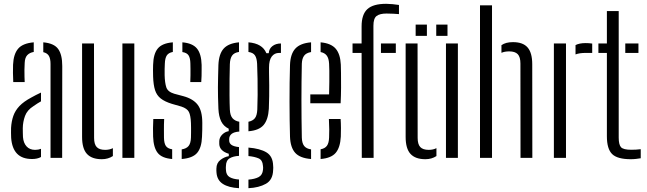

<svg xmlns="http://www.w3.org/2000/svg" viewBox="-20 -828 3396 1007"><path d="M38.5 -105Q38 -118.5 37.8 -130.5Q37.5 -142.5 38 -157Q40 -191.5 49.8 -219.8Q59.5 -248 82 -271.8Q104.5 -295.5 145 -317Q156 -323 168.8 -329.8Q181.5 -336.5 195 -342.5V-296.5Q186.5 -292 176.5 -285.5Q166.5 -279 155 -271Q122.5 -250.5 111.2 -219.8Q100 -189 99.5 -156Q99.5 -142 99.8 -130.5Q100 -119 100.5 -109Q103 -78 119.5 -60Q136 -42 164 -42Q181.5 -42 195 -47.5V-4.5Q176 6 148.5 6Q96.5 6 69.5 -22Q42.5 -50 38.5 -105ZM49.5 -397.5Q48 -422 48 -445.2Q48 -468.5 48.5 -489Q51 -544 75 -572.5Q99 -601 157 -606V-555.5Q135.5 -552 123 -538.8Q110.5 -525.5 109.5 -498Q108.5 -481 108.2 -461.8Q108 -442.5 108.5 -425.5Q109 -408.5 109.5 -397.5ZM245 0V-492.5Q245 -520 236.5 -534.8Q228 -549.5 207 -554.5V-606Q263.5 -601 285 -571.2Q306.5 -541.5 306.5 -482L306 0Z M410.5 -110V-600H473L473.5 -105Q473.5 -71.5 487.2 -56.8Q501 -42 531.5 -42Q555 -42 572 -51V-9.5Q547 7 514 7Q461.5 7 436 -20.8Q410.5 -48.5 410.5 -110ZM622 0V-600H684.5V0Z M783 -111.5Q782.5 -135.5 782.5 -156.8Q782.5 -178 784 -204H841Q839.5 -173.5 839.8 -149Q840 -124.5 840 -106Q840.5 -76.5 850 -62.5Q859.5 -48.5 883 -45V6Q828.5 1.5 806.8 -26.5Q785 -54.5 783 -111.5ZM933 6V-44.5Q958 -48.5 969.2 -62.5Q980.5 -76.5 981.5 -106.5Q982 -121.5 982 -134Q982 -146.5 982 -158.2Q982 -170 981.5 -182.5Q980 -222.5 970.8 -240.8Q961.5 -259 931.5 -269L881 -283.5Q844 -295 823 -311.5Q802 -328 793.2 -355.2Q784.5 -382.5 783 -426.5Q782.5 -447 782.5 -460Q782.5 -473 783 -488Q784.5 -545.5 807.5 -573.5Q830.5 -601.5 886.5 -606V-555.5Q864.5 -551.5 855 -537.5Q845.5 -523.5 844.5 -494Q844 -483 843.5 -466.5Q843 -450 843.5 -433.5Q844.5 -394 852.2 -370.2Q860 -346.5 893.5 -336.5L942 -323.5Q993.5 -309.5 1017.2 -278Q1041 -246.5 1041 -183.5Q1041 -162.5 1040.8 -147.2Q1040.5 -132 1039.5 -110.5Q1037.5 -54 1014 -26.2Q990.5 1.5 933 6ZM978 -397.5Q979 -415 979 -433Q979 -451 979 -467Q979 -483 978.5 -495Q978 -523.5 969 -537.5Q960 -551.5 936.5 -555V-606Q990 -601.5 1013 -573.5Q1036 -545.5 1037.5 -487.5Q1037.5 -480 1037.5 -463.8Q1037.5 -447.5 1037.2 -429.5Q1037 -411.5 1035.5 -397.5Z M1233.5 159Q1179 156 1148.8 136.5Q1118.5 117 1115.5 77.5Q1115 72 1114.8 66.8Q1114.5 61.5 1115 55.5Q1115.5 26.5 1136 10.8Q1156.5 -5 1180 -9V-21.5Q1132 -36 1130 -72Q1130 -77.5 1130 -80.5Q1130 -83.5 1130 -88.5Q1131 -108 1145.8 -122.5Q1160.5 -137 1179.5 -140V-153Q1153 -165.5 1140.2 -191.2Q1127.5 -217 1125.5 -257.5Q1124 -292 1123.5 -318.2Q1123 -344.5 1123 -369.2Q1123 -394 1123.8 -422.2Q1124.5 -450.5 1125.5 -487.5Q1128 -545 1153 -573Q1178 -601 1233.5 -606V-555.5Q1208.5 -552 1197.5 -536.8Q1186.5 -521.5 1185.5 -491Q1184.5 -459 1184 -415.5Q1183.5 -372 1183.8 -328.5Q1184 -285 1185.5 -253Q1187 -222.5 1199.5 -208Q1212 -193.5 1235 -189.5V-138Q1207.5 -136 1194.8 -125.8Q1182 -115.5 1182 -98.5Q1182 -97.5 1182 -95.5Q1182 -93.5 1182 -92Q1182 -76.5 1194.2 -68Q1206.5 -59.5 1233.5 -56.5V-10.5Q1203.5 -9 1184.5 2.2Q1165.5 13.5 1165 42.5Q1164.5 46.5 1164.5 52Q1164.5 57.5 1165 63Q1166 90 1184.2 100.8Q1202.5 111.5 1233.5 113.5ZM1283 159V114Q1316 111.5 1336.5 100.8Q1357 90 1359.5 61.5Q1360 56 1360 51Q1360 46 1359 40.5Q1357 11.5 1336 2.5Q1315 -6.5 1283 -9.5V-54Q1344 -49 1377.5 -28.8Q1411 -8.5 1412.5 40Q1413 45 1413.2 51.8Q1413.5 58.5 1412.5 64.5Q1411 115.5 1374.5 136Q1338 156.5 1283 159ZM1283 -139.5V-189.5Q1305.5 -194 1316.8 -208Q1328 -222 1329.5 -254Q1331 -288.5 1331.2 -330Q1331.5 -371.5 1330.8 -414.2Q1330 -457 1328.5 -493.5Q1327 -523 1317.2 -537.5Q1307.5 -552 1283 -555.5V-606Q1356.5 -600 1377 -549H1389.5Q1391 -572.5 1408.8 -586.2Q1426.5 -600 1453.5 -600V-550.5H1444Q1419.5 -550.5 1405.2 -531.5Q1391 -512.5 1391 -474V-449Q1392 -411 1392 -381.5Q1392 -352 1391.8 -323Q1391.5 -294 1390 -257.5Q1386.5 -200.5 1362.5 -172.2Q1338.5 -144 1283 -139.5Z M1501 -111.5Q1500 -151 1499.2 -197.5Q1498.5 -244 1498.5 -294.2Q1498.5 -344.5 1499 -393.8Q1499.5 -443 1501 -487.5Q1503 -545 1529 -573.2Q1555 -601.5 1611.5 -606V-555Q1585.5 -550.5 1574.8 -535.5Q1564 -520.5 1563 -494Q1562 -448 1561.5 -400.5Q1561 -353 1561 -304.2Q1561 -255.5 1561.5 -205.8Q1562 -156 1563 -106Q1564 -76.5 1575.5 -62.2Q1587 -48 1611.5 -44.5V6Q1553.5 1.5 1528.2 -26.5Q1503 -54.5 1501 -111.5ZM1661.5 6V-45Q1684 -49 1694.5 -63.2Q1705 -77.5 1706 -106.5Q1707 -121.5 1706.8 -148.8Q1706.5 -176 1705 -204H1766.5Q1768 -184.5 1768.2 -156Q1768.5 -127.5 1767.5 -111.5Q1764.5 -54.5 1740.8 -26.5Q1717 1.5 1661.5 6ZM1607.5 -286.5V-333H1706Q1707 -365 1707.2 -398Q1707.5 -431 1707.2 -457.2Q1707 -483.5 1706 -494Q1704.5 -522.5 1693.5 -536.8Q1682.5 -551 1661.5 -555V-606Q1716.5 -601 1740.8 -572.5Q1765 -544 1767.5 -489Q1768 -478 1768.5 -444.5Q1769 -411 1768.8 -368.2Q1768.5 -325.5 1766.5 -286.5Z M1829 -550.5V-600H1876.5V-689.5Q1876.5 -752.5 1906.8 -780.2Q1937 -808 2005.5 -808Q2019.5 -808 2038.8 -806.2Q2058 -804.5 2072.5 -802V-754Q2059.5 -755 2043 -756Q2026.5 -757 2007 -757Q1972 -757 1955.2 -744.2Q1938.5 -731.5 1938.5 -693L1939.5 0H1877.5L1876.5 -550.5ZM1978 -550.5V-600H2056V-550.5Z M2107.5 -110V-600H2170L2170.5 -105Q2170.5 -71.5 2184.2 -56.8Q2198 -42 2228.5 -42Q2252 -42 2269 -51V-9.5Q2244 7 2211 7Q2158.5 7 2133 -20.8Q2107.5 -48.5 2107.5 -110ZM2319 0V-600H2381.5V0ZM2268 -640V-699H2327V-640ZM2160 -640V-699H2219V-640Z M2497.5 0V-800H2560.5V0ZM2710 0 2709.5 -495Q2709.5 -529 2695.5 -543.8Q2681.5 -558.5 2650.5 -558.5Q2627 -558.5 2610 -551V-591Q2621 -599 2636 -603Q2651 -607 2670.5 -607Q2723 -607 2747.2 -579Q2771.5 -551 2771.5 -491L2772 0Z M2885 0V-600H2948.5V0ZM2998.5 -542.5V-591.5Q3018.5 -602 3051.5 -602Q3059.5 -602 3068 -601.5Q3076.5 -601 3086 -599.5V-550.5H3052Q3019 -550.5 2998.5 -542.5Z M3118.5 -550.5V-600H3163V-770H3225V-106.5Q3225 -69 3237.2 -55.8Q3249.5 -42.5 3290.5 -42.5Q3306 -42.5 3316.2 -43.2Q3326.5 -44 3340.5 -45.5V2Q3328.5 4 3315.8 5.5Q3303 7 3288.5 7Q3218 7 3190.5 -20Q3163 -47 3163 -113V-550.5ZM3259.5 -550.5V-600H3328.5V-550.5Z"/></svg>

Font: Big Shoulders Stencil Text Thin Light
Style: Regular
Weight: 300
Version: Version 2.001